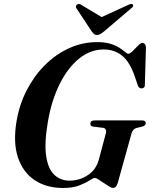

<svg xmlns="http://www.w3.org/2000/svg" viewBox="-20 -923 746 955"><path d="M463 -713.5Q503.5 -713.5 530.8 -704.8Q558 -696 575.2 -684.5Q592.5 -673 602.5 -664.2Q612.5 -655.5 618.5 -655.5Q626.5 -655.5 640 -669Q653.5 -682.5 666.5 -696Q679.5 -709.5 687 -709.5Q704.5 -709.5 706 -687.5L700.5 -502.5Q701.5 -484.5 685.5 -483.5Q671.5 -482.5 665.5 -498L650.5 -542.5Q626 -614.5 587.5 -645.8Q549 -677 496 -677Q430 -677 373.8 -631.8Q317.5 -586.5 277.2 -506Q237 -425.5 218.5 -319.5Q200 -212.5 209.5 -147.8Q219 -83 249.8 -53.8Q280.5 -24.5 326 -24.5Q375.5 -24.5 416.8 -51.8Q458 -79 471.5 -128.5L506 -258Q513.5 -285 490.5 -287.5L442.5 -293.5Q429 -295.5 429.5 -308Q429.5 -324 450.5 -324H687.5Q705 -324 705 -310Q704.5 -298.5 688 -293.5L659 -286.5Q641 -281.5 634.5 -260.5L566 -14Q561.5 0.5 556 6Q550.5 11.5 541 11.5Q534.5 11.5 522.2 4Q510 -3.5 495.8 -13.2Q481.5 -23 469.5 -30.5Q457.5 -38 452 -38Q444 -38 425.2 -25.5Q406.5 -13 374.2 -0.5Q342 12 294 12Q210.5 12 152 -27.2Q93.5 -66.5 69 -141Q44.5 -215.5 62.5 -321Q76.5 -403.5 113.2 -474.8Q150 -546 204 -599.8Q258 -653.5 324.2 -683.5Q390.5 -713.5 463 -713.5ZM498 -767Q487.5 -759 479.8 -754Q472 -749 462.5 -749Q452.5 -749 447.2 -754Q442 -759 436 -767L360 -882Q356 -887.5 357.8 -892.8Q359.5 -898 363.5 -900.5Q373 -907 385 -898.5L485.5 -838L617.5 -898.5Q634 -907 640.5 -900.5Q647 -893 633 -882Z"/></svg>

Font: Fraunces 72pt SemiBold
Style: Italic
Weight: 600
Italic angle: -16°
Version: Version 1.000;[b76b70a41]